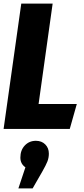

<svg xmlns="http://www.w3.org/2000/svg" viewBox="-21 -715 464 1065"><path d="M271 -695 193 -138H405L366 0H-1L97 -695ZM250 137Q250 160 242 180.5Q234 201 214 236L160 330H81L120 213Q92 194 92 159Q92 118 116.5 92Q141 66 178 66Q210 66 230 86Q250 106 250 137Z"/></svg>

Font: Fira Sans Extra Condensed ExtraBold
Style: Italic
Weight: 800
Width: 3
Italic angle: -8°
Designer: Carrois Corporate & Edenspiekermann AG
Foundry: Carrois Corporate GbR & Edenspiekermann AG
Version: Version 4.203